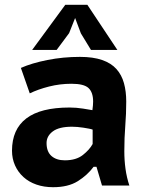

<svg xmlns="http://www.w3.org/2000/svg" viewBox="-20 -772 619 800"><path d="M67 -489Q112 -509 177.5 -522Q243 -535 313 -535Q368 -535 405.5 -522Q443 -509 465 -484.5Q487 -460 496.5 -425.5Q506 -391 506 -349Q506 -298 502 -248Q498 -198 498 -142Q498 -104 503 -68Q508 -32 519 1H405L382 -77H370Q344 -42 304 -17Q264 8 201 8Q163 8 131.5 -3Q100 -14 77.5 -34.5Q55 -55 42.5 -83Q30 -111 30 -144Q30 -233 89.5 -278.5Q149 -324 270 -324Q298 -324 326 -319.5Q354 -315 365 -313Q368 -334 368 -349Q368 -387 349 -405Q330 -423 278 -423Q230 -423 184.5 -411.5Q139 -400 104 -383ZM250 -104Q297 -104 325 -126Q353 -148 366 -172V-232Q361 -234 350.5 -236Q340 -238 327.5 -240Q315 -242 302.5 -243Q290 -244 280 -244Q226 -244 200 -224.5Q174 -205 174 -176Q174 -140 194.5 -122Q215 -104 250 -104ZM252 -752H344L469 -564H359L317 -633L293 -697L268 -634L216 -564H114Z"/></svg>

Font: PT Sans Caption
Style: Bold
Weight: 700
Designer: A.Korolkova, O.Umpeleva, V.Yefimov
Foundry: ParaType Ltd
Version: Version 2.003W OFL